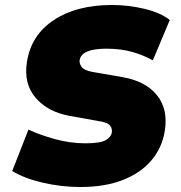

<svg xmlns="http://www.w3.org/2000/svg" viewBox="-20 -737 725 769"><path d="M302 12Q225 12 150.5 -5.5Q76 -23 29 -52L94 -218Q138 -197 199.5 -180Q261 -163 322 -163Q381 -163 403 -175.5Q425 -188 428 -207Q430 -223 420.5 -234.5Q411 -246 381 -251L258 -273Q171 -289 122.5 -345.5Q74 -402 88 -490Q105 -597 196 -657Q287 -717 429 -717Q495 -717 559 -701.5Q623 -686 660 -657L592 -495Q558 -515 511.5 -528.5Q465 -542 406 -542Q306 -542 299 -496Q297 -483 307 -469Q317 -455 350 -449L471 -428Q563 -412 608.5 -356Q654 -300 640 -213Q630 -147 587.5 -96Q545 -45 473 -16.5Q401 12 302 12Z"/></svg>

Font: Winston Black
Style: Italic
Weight: 900
Italic angle: -9°
Designer: Original fonts by Vernon Adams / Changes by Cristiano Sobral
Foundry: VOriginal fonts by Vernon Adams / Changes by Cristiano Sobral
Version: Version 2.503;July 17, 2020;FontCreator 13.0.0.2655 64-bit